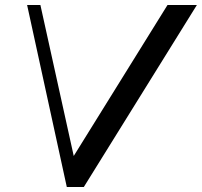

<svg xmlns="http://www.w3.org/2000/svg" viewBox="-20 -750 810 770"><path d="M247.9 0 88.7 -730H142L282 -95.9L261.8 -102.1L651.8 -730H769.6L316.1 0Z"/></svg>

Font: Savate ExtraLight
Style: Italic
Weight: 200
Italic angle: -11°
Designer: Max Esnée
Foundry: Plomb Type
Version: Version 2.000